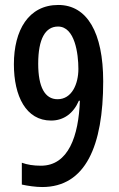

<svg xmlns="http://www.w3.org/2000/svg" viewBox="-20 -744 481 774"><path d="M396 -416C396 -613 331 -724 215 -724C95 -724 36 -622 36 -485C36 -356 85 -258 186 -258C237 -258 276 -287 298 -338H302C297 -196 256 -76 145 -76C115 -76 90 -80 68 -88V0C90 5 124 10 150 10C325 10 396 -156 396 -416ZM214 -637C282 -637 296 -527 296 -466C296 -406 270 -344 212 -344C161 -344 134 -393 134 -487C134 -588 163 -637 214 -637Z"/></svg>

Font: Noto Sans Armenian ExtraCondensed Medium
Style: Regular
Weight: 500
Width: 2
Designer: Monotype Design Team
Foundry: Monotype Imaging Inc.
Version: Version 2.008